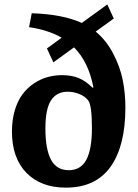

<svg xmlns="http://www.w3.org/2000/svg" viewBox="-20 -837 627 871"><path d="M278.8 14.2Q165.5 14.2 99.9 -53Q34.2 -120.1 34.2 -240.2Q34.2 -293 47.1 -336.4Q60.1 -379.9 82 -409.2Q104 -438.5 133.5 -458.3Q163.1 -478 195.1 -487.1Q227.1 -496.1 261.2 -496.1Q304.2 -496.1 336.2 -483.2Q368.2 -470.2 399.9 -439L403.8 -440.9Q381.3 -556.6 315.9 -622.1L222.2 -554.2L192.9 -617.2L259.8 -666Q201.2 -700.2 111.8 -713.9L124 -776.9Q264.2 -772.5 351.1 -732.9L466.8 -816.9L496.1 -752.9L414.1 -693.8Q461.9 -654.3 493.4 -594Q524.9 -533.7 536.9 -473.6Q548.8 -413.6 548.8 -349.1Q548.8 -174.8 481.4 -80.3Q414.1 14.2 278.8 14.2ZM292 -64.9Q346.2 -64.9 371.6 -112.1Q397 -159.2 397 -256.8Q397 -359.9 379.9 -381.8Q365.2 -400.4 339.6 -410.6Q314 -420.9 287.1 -420.9Q237.3 -420.9 211.7 -382.1Q186 -343.3 186 -253.9Q186 -160.2 211.4 -112.5Q236.8 -64.9 292 -64.9Z"/></svg>

Font: Literata Book
Style: Bold
Weight: 700
Designer: Latin by Veronika Burian and Jose Scaglione. Greek by Irene Vlachou. Cyrillic by Vera Evstafieva
Foundry: TypeTogether
Version: Version 2.003;PS 002.003;hotconv 1.0.88;makeotf.lib2.5.64775